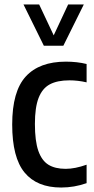

<svg xmlns="http://www.w3.org/2000/svg" viewBox="-20 -828 419 858"><path d="M34.5 -271.5Q34.5 -420 95.2 -486.2Q156 -552.5 274.5 -552.5Q324.5 -552.5 367 -542V-460Q328 -469 290.5 -469Q236 -469 202.5 -451Q169 -433 152.5 -390.5Q136 -348 136 -274Q136 -198 151.2 -154.2Q166.5 -110.5 196.2 -92Q226 -73.5 273.5 -73.5Q315 -73.5 367 -92V-9.5Q311.5 10 253.5 10Q145 10 89.8 -57Q34.5 -124 34.5 -271.5ZM284.5 -808H354.5L263 -623.5H176L85 -808H155L220 -670Z"/></svg>

Font: Encode Sans Condensed Medium
Style: Regular
Weight: 500
Width: 3
Designer: Multiple Designers
Foundry: Impallari Type
Version: Version 2.000